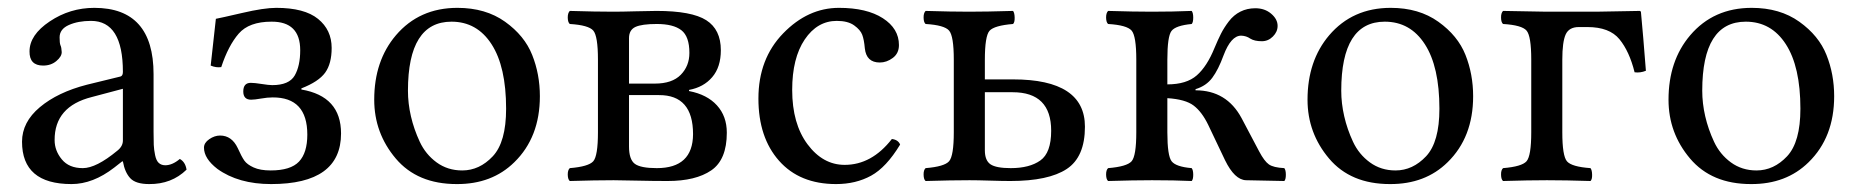

<svg xmlns="http://www.w3.org/2000/svg" viewBox="-20 -459 4732 489"><path d="M293 -232.9 213.9 -211.9Q118.7 -188 119.1 -102.1Q119.1 -75.2 137.5 -53Q155.8 -30.8 190.9 -30.8Q225.1 -30.8 278.8 -75.2Q293 -86.4 293 -101.1ZM293 -47.9H291L271 -32.2Q216.8 9.8 162.1 9.8Q36.1 9.8 36.1 -98.1Q36.1 -147.9 81.5 -186Q127 -224.1 201.2 -243.2L287.1 -264.2Q293 -266.1 293 -275.9Q293 -405.8 211.9 -405.8Q178.7 -405.8 155.3 -395.3Q131.8 -384.8 131.8 -363.8Q131.8 -349.6 133.8 -344.2Q136.7 -338.4 137.2 -326.2Q137.2 -314.9 123.5 -303.5Q109.9 -292 89.8 -292Q54.7 -292 55.2 -328.1Q55.2 -370.1 106.7 -404.5Q158.2 -439 220.2 -439Q371.1 -439 371.1 -270V-123Q371.1 -102.1 371.6 -90.1Q372.1 -78.1 375 -64Q377.9 -49.8 384.5 -43.9Q391.1 -38.1 400.9 -38.1Q418.9 -38.1 438 -54.2Q452.1 -46.4 455.1 -26.9Q417 10.3 359.9 9.8Q325.7 9.8 311.8 -5.1Q297.9 -20 293 -47.9Z M499.5 -83Q499.5 -95.2 512.9 -104.5Q526.4 -113.8 540.5 -113.8Q570.3 -113.8 585.4 -82Q595.2 -60.1 602.3 -50Q609.4 -40 626 -32.5Q642.6 -24.9 669.4 -24.9Q720.2 -24.9 741.5 -47.4Q762.7 -69.8 762.7 -116.2Q762.7 -211.4 674.3 -210.9Q661.1 -210.9 644.8 -208Q628.4 -205.1 619.6 -205.1Q599.6 -205.1 599.6 -226.1Q599.6 -248 618.7 -248Q628.4 -248 646.5 -245.1Q664.6 -242.2 673.3 -242.2Q716.3 -242.2 730.5 -266.6Q744.6 -291 744.6 -331.1Q744.6 -404.3 671.4 -403.8Q614.3 -403.8 587.9 -373.3Q561.5 -342.8 543.5 -288.1Q530.3 -286.1 516.6 -292L529.8 -411.1Q541 -413.1 596.7 -426Q652.3 -439 683.6 -439Q755.4 -439 790 -410.9Q824.7 -382.8 824.7 -336.9Q824.7 -296.9 808.1 -273.9Q791.5 -251 747.6 -233.9V-231Q848.6 -213.9 848.6 -119.1Q848.6 9.8 670.4 9.8Q587.4 9.8 533.7 -28.8Q499.5 -55.2 499.5 -83Z M933.1 -205.1Q933.1 -304.2 988.3 -369.1Q1047.9 -439 1145 -439Q1216.8 -439 1266.4 -403.6Q1315.9 -368.2 1335.4 -319.1Q1355 -270 1355 -213.9Q1355 -109.4 1290 -45.9Q1232.9 10.3 1143.1 9.8Q1043 9.8 988 -55.2Q933.1 -120.1 933.1 -205.1ZM1129.9 -403.8Q1019 -403.8 1019 -228Q1019 -195.8 1026.6 -162.8Q1034.2 -129.9 1049.1 -97.9Q1064 -65.9 1092 -45.4Q1120.1 -24.9 1157.2 -24.9Q1201.2 -24.9 1235.1 -61Q1269 -97.2 1269 -182.1Q1269 -289.1 1231.9 -346.4Q1194.8 -403.8 1129.9 -403.8Z M1582 -246.1H1647.9Q1691.9 -246.1 1713.9 -268.6Q1735.8 -291 1735.8 -324.2Q1735.8 -366.2 1715.3 -382.1Q1694.8 -397.9 1652.8 -397.9Q1614.7 -397.9 1598.4 -390.4Q1582 -382.8 1582 -361.8ZM1582 -216.8V-85.9Q1582 -52.7 1596.9 -41.7Q1611.8 -30.8 1652.8 -30.8Q1744.6 -30.8 1745.1 -117.2Q1745.1 -217.3 1658.2 -216.8ZM1542 -429.2Q1564 -429.2 1597.9 -430.2Q1631.8 -431.2 1651.9 -431.2Q1741.7 -431.2 1778.8 -407.5Q1815.9 -383.8 1815.9 -331.1Q1815.9 -288.1 1793.9 -262.5Q1772 -236.8 1734.9 -230V-227.1Q1780.8 -218.3 1805.9 -190.7Q1831.1 -163.1 1831.1 -121.1Q1831.1 -52.2 1791.5 -25.1Q1752 2 1680.2 2Q1643.1 2 1600.6 1Q1558.1 0 1543 0Q1497.1 0 1431.2 2Q1426.3 -2 1426 -13.9Q1425.8 -25.9 1431.2 -30.8Q1479 -34.7 1491 -48.3Q1502.9 -62 1502.9 -122.1V-307.1Q1502.9 -367.2 1491 -381.1Q1479 -395 1431.2 -397.9Q1426.3 -401.9 1426 -413.8Q1425.8 -425.8 1431.2 -431.2Q1497.1 -429.2 1542 -429.2Z M2272.5 -90.8Q2237.3 -32.7 2198.5 -11.5Q2159.7 9.8 2109.4 9.8Q2016.6 9.8 1964.1 -49.6Q1911.6 -108.9 1911.6 -208Q1911.6 -309.1 1974.6 -374Q2037.6 -439 2116.7 -439Q2187.5 -439 2228.5 -412.6Q2269.5 -386.2 2269.5 -344.2Q2269.5 -323.2 2253.9 -311.5Q2238.3 -299.8 2220.7 -299.8Q2186.5 -299.8 2182.6 -335.9Q2180.7 -357.9 2176 -370.4Q2171.4 -382.8 2155.5 -394.3Q2139.6 -405.8 2111.3 -405.8Q2061.5 -405.8 2029.5 -358.4Q1997.6 -311 1997.6 -230Q1997.6 -144 2036.6 -91.6Q2075.7 -39.1 2131.3 -39.1Q2200.2 -39.1 2251.5 -105Q2267.6 -103 2272.5 -90.8Z M2657.2 -126Q2657.2 -224.1 2559.1 -224.1H2488.3V-76.2Q2488.3 -50.3 2502.7 -40.5Q2517.1 -30.8 2554.2 -30.8Q2602.1 -30.8 2629.6 -50.3Q2657.2 -69.8 2657.2 -126ZM2488.3 -306.2V-256.8H2560.1Q2743.2 -256.8 2743.2 -136.2Q2743.2 -59.1 2696.8 -28.6Q2650.4 2 2553.2 2Q2533.2 2 2501.2 1Q2469.2 0 2449.2 0Q2403.3 0 2337.4 2Q2332.5 -2 2332.3 -13.9Q2332 -25.9 2337.4 -30.8Q2385.3 -34.7 2397.2 -48.3Q2409.2 -62 2409.2 -122.1V-307.1Q2409.2 -367.2 2397.2 -381.1Q2385.3 -395 2337.4 -397.9Q2332.5 -401.9 2332.3 -413.8Q2332 -425.8 2337.4 -431.2Q2403.3 -429.2 2448.2 -429.2Q2492.2 -429.2 2560.1 -431.2Q2564 -426.3 2564.2 -414.1Q2564.5 -401.9 2560.1 -397.9Q2512.2 -394 2500.2 -380.6Q2488.3 -367.2 2488.3 -306.2Z M3153.3 0Q3124.5 -1 3100.1 -50.8L3057.1 -141.1Q3041 -174.3 3020 -190.2Q2999 -206.1 2953.1 -209V-122.1Q2953.1 -62 2964.1 -48.1Q2975.1 -34.2 3015.1 -30.8Q3019 -25.9 3019 -13.9Q3019 -2 3015.1 2Q2971.2 0 2914.1 0Q2868.2 0 2802.2 2Q2797.4 -2 2797.1 -13.9Q2796.9 -25.9 2802.2 -30.8Q2850.1 -34.7 2862.1 -48.3Q2874 -62 2874 -122.1V-307.1Q2874 -367.2 2862.1 -381.1Q2850.1 -395 2802.2 -397.9Q2797.4 -401.9 2797.1 -413.8Q2796.9 -425.8 2802.2 -431.2Q2868.2 -429.2 2913.1 -429.2Q2967.3 -429.2 3015.1 -431.2Q3019 -426.3 3019 -414.1Q3019 -401.9 3015.1 -397.9Q2974.1 -394 2963.6 -380.1Q2953.1 -366.2 2953.1 -307.1V-244.1Q3002 -244.1 3028.1 -267.1Q3054.2 -290 3073.2 -336.9Q3082 -357.9 3089.6 -373Q3097.2 -388.2 3109.6 -404.5Q3122.1 -420.9 3139.2 -429.4Q3156.2 -438 3177.2 -438Q3201.2 -438 3217.5 -424.1Q3233.9 -410.2 3233.9 -393.1Q3233.9 -377.9 3221.9 -366Q3210 -354 3193.8 -354Q3174.8 -354 3164.1 -360.8Q3154.3 -367.7 3141.1 -368.2Q3115.2 -368.2 3096.2 -317.9Q3083 -281.7 3067.6 -261Q3052.2 -240.2 3024.9 -231.9V-229Q3104 -229 3142.1 -158.2L3187 -73.2Q3200.2 -48.3 3211.7 -40.3Q3223.1 -32.2 3251 -30.8Q3254.9 -25.9 3254.9 -13.9Q3254.9 -2 3251 2Z M3310.1 -205.1Q3310.1 -304.2 3365.2 -369.1Q3424.8 -439 3522 -439Q3593.8 -439 3643.3 -403.6Q3692.9 -368.2 3712.4 -319.1Q3731.9 -270 3731.9 -213.9Q3731.9 -109.4 3667 -45.9Q3609.9 10.3 3520 9.8Q3419.9 9.8 3365 -55.2Q3310.1 -120.1 3310.1 -205.1ZM3506.8 -403.8Q3396 -403.8 3396 -228Q3396 -195.8 3403.6 -162.8Q3411.1 -129.9 3426 -97.9Q3440.9 -65.9 3469 -45.4Q3497.1 -24.9 3534.2 -24.9Q3578.1 -24.9 3612.1 -61Q3646 -97.2 3646 -182.1Q3646 -289.1 3608.9 -346.4Q3571.8 -403.8 3506.8 -403.8Z M3959 -307.1V-122.1Q3959 -62 3970.9 -48.1Q3982.9 -34.2 4030.8 -30.8Q4034.7 -25.9 4034.9 -13.9Q4035.2 -2 4030.8 2Q3966.8 0 3919.9 0Q3874 0 3808.1 2Q3803.2 -2 3803 -13.9Q3802.7 -25.9 3808.1 -30.8Q3856 -34.7 3867.9 -48.3Q3879.9 -62 3879.9 -122.1V-307.1Q3879.9 -367.2 3867.9 -381.1Q3856 -395 3808.1 -397.9Q3803.2 -401.9 3803 -413.8Q3802.7 -425.8 3808.1 -431.2Q3854 -430.2 3918.9 -429.2H4044.9L4156.7 -431.2L4159.2 -429.2Q4165 -368.2 4171.9 -278.8Q4157.7 -272.9 4143.1 -274.9Q4129.9 -328.1 4104.5 -359.1Q4079.1 -390.1 4022.9 -390.1H4001Q3976.1 -390.1 3967.5 -371.1Q3959 -352.1 3959 -307.1Z M4229.5 -205.1Q4229.5 -304.2 4284.7 -369.1Q4344.2 -439 4441.4 -439Q4513.2 -439 4562.7 -403.6Q4612.3 -368.2 4631.8 -319.1Q4651.4 -270 4651.4 -213.9Q4651.4 -109.4 4586.4 -45.9Q4529.3 10.3 4439.5 9.8Q4339.4 9.8 4284.4 -55.2Q4229.5 -120.1 4229.5 -205.1ZM4426.3 -403.8Q4315.4 -403.8 4315.4 -228Q4315.4 -195.8 4323 -162.8Q4330.6 -129.9 4345.5 -97.9Q4360.4 -65.9 4388.4 -45.4Q4416.5 -24.9 4453.6 -24.9Q4497.6 -24.9 4531.5 -61Q4565.4 -97.2 4565.4 -182.1Q4565.4 -289.1 4528.3 -346.4Q4491.2 -403.8 4426.3 -403.8Z"/></svg>

Font: Linux Libertine
Style: Regular
Weight: 400
Designer: Philipp H. Poll
Foundry: Philipp H. Poll
Version: Version 5.3.0 ; ttfautohint (v0.9)